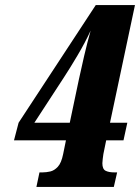

<svg xmlns="http://www.w3.org/2000/svg" viewBox="-20 -734 550 754"><path d="M123 0 135 -57H147Q161 -57 177 -60.5Q193 -64 207 -79Q221 -94 228 -129L239 -183H35L53 -252L356 -714H510L412 -252H480L465 -183H397L386 -129Q385 -122 383.5 -110.5Q382 -99 382 -93Q382 -70 394.5 -63.5Q407 -57 429 -57H440L427 0ZM231 -430 115 -252H254L290 -423Q298 -461 310.5 -514.5Q323 -568 336 -614Q315 -568 284.5 -516.5Q254 -465 231 -430Z"/></svg>

Font: Noto Serif Tamil ExtraCondensed Black
Style: Italic
Weight: 900
Width: 2
Italic angle: -12°
Designer: Indian Type Foundry, Tom Grace, and the Monotype Design Team
Foundry: Monotype Imaging Inc.
Version: Version 2.003; ttfautohint (v1.8.4.7-5d5b)